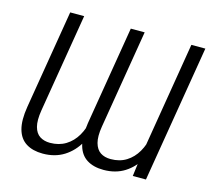

<svg xmlns="http://www.w3.org/2000/svg" viewBox="-105 -852 1078 985"><g transform="rotate(15 434.0 -360.0)"><path d="M691.4 -106.9 793.9 -727.5H868.2L747.6 0H677.7ZM715.8 -223.6 751.5 -224.1Q741.7 -156.7 712.4 -104Q683.1 -51.3 635.5 -21.2Q587.9 8.8 523.9 8.8Q470.7 8.8 435.3 -13.4Q399.9 -35.6 386.7 -82.5Q373.5 -129.4 385.3 -203.1L472.2 -727.5H545.9L459 -203.1Q450.2 -149.4 459.2 -116.5Q468.3 -83.5 490.5 -68.8Q512.7 -54.2 544.9 -54.2Q592.8 -54.2 627.9 -76.2Q663.1 -98.1 685.3 -136.7Q707.5 -175.3 715.8 -223.6ZM395 -223.6 430.7 -224.1Q420.9 -156.7 391.1 -104Q361.3 -51.3 313.5 -21.2Q265.6 8.8 201.2 8.8Q147.9 8.8 112.5 -13.4Q77.1 -35.6 64.2 -82.3Q51.3 -128.9 63.5 -203.1L150.4 -727.5H224.6L137.7 -203.1Q128.9 -148.4 137.7 -115.7Q146.5 -83 168.9 -68.6Q191.4 -54.2 222.7 -54.2Q270.5 -54.2 306.2 -76.2Q341.8 -98.1 364.3 -136.7Q386.7 -175.3 395 -223.6Z"/></g></svg>

Font: Inter 20pt Light
Style: Italic
Weight: 300
Italic angle: -9.3988°
Version: Version 4.001;git-66647c0bb